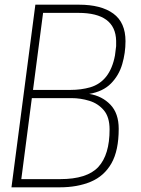

<svg xmlns="http://www.w3.org/2000/svg" viewBox="-20 -800 603 820"><path d="M235 0H29L131 -780H317Q412 -780 464 -742Q516 -704 516 -624Q516 -574 502 -526Q488 -478 454 -443.5Q420 -409 361 -399Q416 -390 451.5 -353Q487 -316 487 -250Q487 -157 456 -102.5Q425 -48 368 -24Q311 0 235 0ZM237 -35Q352 -35 400 -87Q448 -139 448 -247Q448 -300 423.5 -329Q399 -358 361.5 -369.5Q324 -381 285 -381H116L71 -35ZM281 -416Q326 -416 365 -427Q450 -452 471 -563L476 -603V-626Q473 -745 315 -745H164L121 -416Z"/></svg>

Font: Tanohe Sans ExtraLight
Style: Italic
Weight: 200
Designer: Village Type and Design LLC & Cristiano Sobral
Foundry: Cooper Hewitt Smithsonian Design Museum
Version: Version 1.00;September 29, 2021;FontCreator 13.0.0.2655 64-b